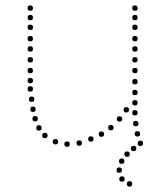

<svg xmlns="http://www.w3.org/2000/svg" viewBox="-20 -540 620 710"><path d="M474 19Q464 19 464 9Q464 -1 474 -1Q484 -1 484 9Q484 19 474 19ZM450 40Q440 40 440 30Q440 20 450 20Q460 20 460 30Q460 40 450 40ZM430 66Q420 66 420 56Q420 46 430 46Q440 46 440 56Q440 66 430 66ZM421 99Q411 99 411 89Q411 79 421 79Q431 79 431 89Q431 99 421 99ZM431 132Q421 132 421 122Q421 112 431 112Q441 112 441 122Q441 132 431 132ZM459 150Q449 150 449 140Q449 130 459 130Q469 130 469 140Q469 150 459 150ZM479 -289Q489 -289 489 -279Q489 -269 479 -269Q469 -269 469 -279Q469 -289 479 -289ZM479 -329Q489 -329 489 -319Q489 -309 479 -309Q469 -309 469 -319Q469 -329 479 -329ZM479 -369Q489 -369 489 -359Q489 -349 479 -349Q469 -349 469 -359Q469 -369 479 -369ZM479 -407Q489 -407 489 -397Q489 -387 479 -387Q469 -387 469 -397Q469 -407 479 -407ZM479 -449Q489 -449 489 -439Q489 -429 479 -429Q469 -429 469 -439Q469 -449 479 -449ZM479 -485Q489 -485 489 -475Q489 -465 479 -465Q469 -465 469 -475Q469 -485 479 -485ZM479 -520Q489 -520 489 -510Q489 -500 479 -500Q469 -500 469 -510Q469 -520 479 -520ZM499 -20Q509 -20 509 -10Q509 0 499 0Q489 0 489 -10Q489 -20 499 -20ZM479 -133Q489 -133 489 -123Q489 -113 479 -113Q469 -113 469 -123Q469 -133 479 -133ZM479 -170Q489 -170 489 -160Q489 -150 479 -150Q469 -150 469 -160Q469 -170 479 -170ZM479 -208Q489 -208 489 -198Q489 -188 479 -188Q469 -188 469 -198Q469 -208 479 -208ZM479 -248Q489 -248 489 -238Q489 -228 479 -228Q469 -228 469 -238Q469 -248 479 -248ZM482 -93Q492 -93 492 -83Q492 -73 482 -73Q472 -73 472 -83Q472 -93 482 -93ZM488 -55Q498 -55 498 -45Q498 -35 488 -35Q478 -35 478 -45Q478 -55 488 -55ZM92 -289Q102 -289 102 -279Q102 -269 92 -269Q82 -269 82 -279Q82 -289 92 -289ZM92 -329Q102 -329 102 -319Q102 -309 92 -309Q82 -309 82 -319Q82 -329 92 -329ZM92 -369Q102 -369 102 -359Q102 -349 92 -349Q82 -349 82 -359Q82 -369 92 -369ZM92 -407Q102 -407 102 -397Q102 -387 92 -387Q82 -387 82 -397Q82 -407 92 -407ZM92 -449Q102 -449 102 -439Q102 -429 92 -429Q82 -429 82 -439Q82 -449 92 -449ZM92 -485Q102 -485 102 -475Q102 -465 92 -465Q82 -465 82 -475Q82 -485 92 -485ZM92 -520Q102 -520 102 -510Q102 -500 92 -500Q82 -500 82 -510Q82 -520 92 -520ZM273 -21Q283 -21 283 -11Q283 -1 273 -1Q263 -1 263 -11Q263 -21 273 -21ZM228 -17Q238 -17 238 -7Q238 3 228 3Q218 3 218 -7Q218 -17 228 -17ZM185 -26Q195 -26 195 -16Q195 -6 185 -6Q175 -6 175 -16Q175 -26 185 -26ZM146 -49Q156 -49 156 -39Q156 -29 146 -29Q136 -29 136 -39Q136 -49 146 -49ZM124 -77Q134 -77 134 -67Q134 -57 124 -57Q114 -57 114 -67Q114 -77 124 -77ZM102 -146Q112 -146 112 -136Q112 -126 102 -126Q92 -126 92 -136Q92 -146 102 -146ZM97 -183Q107 -183 107 -173Q107 -163 97 -163Q87 -163 87 -173Q87 -183 97 -183ZM110 -111Q120 -111 120 -101Q120 -91 110 -91Q100 -91 100 -101Q100 -111 110 -111ZM92 -221Q102 -221 102 -211Q102 -201 92 -201Q82 -201 82 -211Q82 -221 92 -221ZM316 -36Q326 -36 326 -26Q326 -16 316 -16Q306 -16 306 -26Q306 -36 316 -36ZM92 -252Q102 -252 102 -242Q102 -232 92 -232Q82 -232 82 -242Q82 -252 92 -252ZM355 -54Q365 -54 365 -44Q365 -34 355 -34Q345 -34 345 -44Q345 -54 355 -54ZM390 -78Q400 -78 400 -68Q400 -58 390 -58Q380 -58 380 -68Q380 -78 390 -78ZM422 -110Q432 -110 432 -100Q432 -90 422 -90Q412 -90 412 -100Q412 -110 422 -110ZM447 -144Q457 -144 457 -134Q457 -124 447 -124Q437 -124 437 -134Q437 -144 447 -144Z"/></svg>

Font: Raleway Dots 
Style: Regular
Weight: 400
Version: Version 1.000